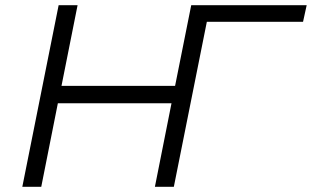

<svg xmlns="http://www.w3.org/2000/svg" viewBox="-20 -720 1202 740"><path d="M790 -700 650 0H577L641 -322H203L139 0H66L206 -700H279L217 -389H655L717 -700ZM1148 -636H775L649 0H577L717 -700H1162Z"/></svg>

Font: Montserrat Alternates
Style: Italic
Weight: 400
Italic angle: -11.3°
Designer: Julieta Ulanovsky
Foundry: Julieta Ulanovsky
Version: Version 7.200